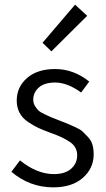

<svg xmlns="http://www.w3.org/2000/svg" viewBox="-20 -794 456 826"><path d="M201 -573 163 -610 303 -774 355 -726ZM209 12Q108 12 29 -55L66 -104Q139 -45 212 -45Q260 -45 286 -68Q312 -91 312 -126Q312 -161 282.5 -182Q253 -203 199 -222Q166 -234 145.5 -243.5Q125 -253 100.5 -269.5Q76 -286 64 -309Q52 -332 52 -361Q52 -420 96.5 -458.5Q141 -497 217 -497Q297 -497 364 -443L329 -396Q270 -439 217 -439Q171 -439 147 -417.5Q123 -396 123 -365Q123 -351 130 -339Q137 -327 144.5 -319.5Q152 -312 171 -303Q190 -294 199 -290Q208 -286 232 -277Q260 -266 269 -262.5Q278 -259 302 -248Q326 -237 335.5 -228Q345 -219 359 -204Q373 -189 378 -170.5Q383 -152 383 -130Q383 -70 336.5 -29Q290 12 209 12Z"/></svg>

Font: Assistant
Style: Regular
Weight: 400
Designer: Hebrew By Ben Nathan, Latin by Paul Hunt
Version: Version 2.001;PS 002.001;hotconv 1.0.88;makeotf.lib2.5.64775